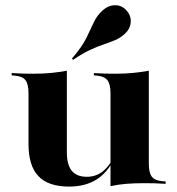

<svg xmlns="http://www.w3.org/2000/svg" viewBox="-20 -696 671 727"><path d="M233.1 -419.4V-209.7H87.9V-342.7Q87.9 -377.4 76.6 -392.3Q65.3 -407.3 35.5 -409.7L24.2 -410.5V-419.4Q50 -417.7 66.9 -417.3Q83.9 -416.9 106.5 -416.9Q143.5 -416.9 173.4 -419.8Q203.2 -422.6 233.1 -428.2ZM233.1 -209.7V-120.2Q233.1 -72.6 251.6 -49.6Q270.2 -26.6 308.9 -26.6Q343.5 -26.6 369.8 -47.6Q396 -68.5 417.7 -114.5L420.2 -109.7Q391.9 -46.8 348.4 -18.1Q304.8 10.5 241.9 10.5Q162.9 10.5 125.4 -29Q87.9 -68.5 87.9 -150.8V-209.7ZM398.4 0V-209.7H543.5V-76.6Q543.5 -41.9 554.8 -27Q566.1 -12.1 596 -9.7L607.3 -8.9V0Q581.5 -1.6 564.5 -2Q547.6 -2.4 525 -2.4Q488.7 -2.4 458.5 0Q428.2 2.4 398.4 8.9ZM543.5 -419.4V-209.7H398.4V-342.7Q398.4 -377.4 386.7 -392.3Q375 -407.3 346 -409.7L335.5 -410.5V-419.4Q360.5 -417.7 377.4 -417.3Q394.4 -416.9 416.9 -416.9Q453.2 -416.9 483.1 -419.8Q512.9 -422.6 543.5 -428.2ZM256.5 -469.4 252.4 -474.2Q290.3 -518.5 306.9 -552Q323.4 -585.5 335.1 -611.3Q346.8 -637.1 368.5 -656.5Q389.5 -675.8 415.3 -676.2Q441.1 -676.6 458.9 -656.5Q476.6 -637.1 475 -612.1Q473.4 -587.1 452.4 -567.7Q435.5 -552.4 416.5 -544.4Q397.6 -536.3 374.6 -528.6Q351.6 -521 322.6 -507.7Q293.5 -494.4 256.5 -469.4Z"/></svg>

Font: Playfair 144pt SemiExpanded Black
Style: Regular
Weight: 900
Width: 6
Designer: Claus Eggers Sørensen
Foundry: Claus Eggers Sørensen
Version: Version 2.203